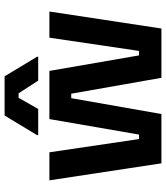

<svg xmlns="http://www.w3.org/2000/svg" viewBox="38 -778 740 857"><g transform="rotate(-90 408.5 -350.0)"><path d="M327.5 0H107.5L31.7 -499.2V-500H156.7L215.8 -100H235.8L305 -500H520L589.2 -100H609.2L668.3 -500H785V-499.2L709.2 0H489.2L418.3 -402.5H398.3ZM350 -550H233.3V-555L320.8 -700H495.8L583.3 -555V-550H476.7L420 -637.5H400Z"/></g></svg>

Font: Familjen Grotesk Variable
Style: Regular
Weight: 400
Designer: Anders Wikstroem, Jonas Baeckman, Matilda Gysing, Kristian Moeller
Foundry: Familjen STHLM AB
Version: Version 2.000